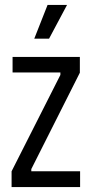

<svg xmlns="http://www.w3.org/2000/svg" viewBox="-20 -759 372 779"><path d="M27 0V-64L225 -455V-465H31V-528H304V-464L107 -73V-64H305V0ZM179 -602H119L173 -739H252Z"/></svg>

Font: Bricolage Grotesque Condensed Light
Style: Regular
Weight: 300
Width: 3
Designer: Mathieu Triay
Foundry: Atelier Triay
Version: Version 1.000;gftools[0.9.30]